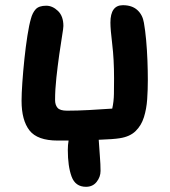

<svg xmlns="http://www.w3.org/2000/svg" viewBox="-20 -535 654 739"><path d="M202 6Q124 6 93.5 -33Q63 -72 63 -147Q63 -174 66 -217.5Q69 -261 74 -308.5Q79 -356 85.5 -397.5Q92 -439 99 -463Q105 -486 117.5 -499.5Q130 -513 158 -513Q182 -513 203 -493Q224 -473 224 -435Q224 -427 219 -397Q214 -367 208 -324.5Q202 -282 197 -236Q192 -190 192 -150Q192 -131 201.5 -120Q211 -109 238 -109Q277 -109 323.5 -111.5Q370 -114 412 -117Q418 -144 418.5 -173.5Q419 -203 419 -233Q419 -307 412 -364.5Q405 -422 405 -448Q405 -515 453 -515Q488 -515 508.5 -496.5Q529 -478 534 -447Q539 -419 542.5 -380.5Q546 -342 547.5 -302Q549 -262 549 -227Q549 -190 546.5 -153Q544 -116 534 -84Q524 -52 502 -30.5Q480 -9 441 -3Q417 1 360 3Q362 37 364.5 67.5Q367 98 367 123Q367 146 352 165Q337 184 311 184Q270 184 255.5 144.5Q241 105 241 42Q241 23 244 6Q224 6 202 6Z"/></svg>

Font: Shantell Sans Normal
Style: Regular
Weight: 600
Designer: Stephen Nixon, Anya Danilova, Shantell Martin
Foundry: Arrow Type
Version: Version 1.009;[a7da0bfa3]